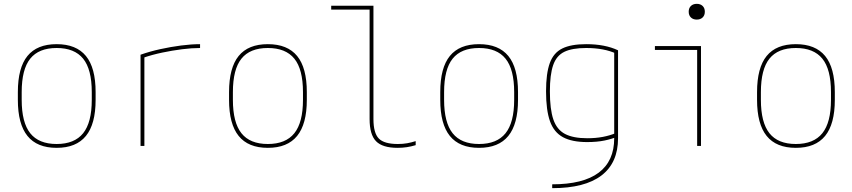

<svg xmlns="http://www.w3.org/2000/svg" viewBox="-20 -760 4440 1000"><path d="M275 10Q173 10 123 -52Q73 -114 73 -240V-280Q73 -407 123 -468.5Q173 -530 275 -530Q377 -530 427.5 -468.5Q478 -407 478 -280V-240Q478 -114 427.5 -52Q377 10 275 10ZM275 -10Q368 -10 413 -66Q458 -122 458 -240V-280Q458 -399 413 -454.5Q368 -510 275 -510Q182 -510 137.5 -454.5Q93 -399 93 -280V-240Q93 -122 137.5 -66Q182 -10 275 -10Z M712 -475Q760 -492 814.5 -504Q869 -516 923 -523Q977 -530 1022 -530V-510Q979 -510 928 -503.5Q877 -497 824.5 -486Q772 -475 726 -459L732 -470V0H712Z M1375 10Q1273 10 1223 -52Q1173 -114 1173 -240V-280Q1173 -407 1223 -468.5Q1273 -530 1375 -530Q1477 -530 1527.5 -468.5Q1578 -407 1578 -280V-240Q1578 -114 1527.5 -52Q1477 10 1375 10ZM1375 -10Q1468 -10 1513 -66Q1558 -122 1558 -240V-280Q1558 -399 1513 -454.5Q1468 -510 1375 -510Q1282 -510 1237.5 -454.5Q1193 -399 1193 -280V-240Q1193 -122 1237.5 -66Q1282 -10 1375 -10Z M2051 10Q1972 10 1938.5 -24.5Q1905 -59 1905 -140V-710H1705V-730H1925V-140Q1925 -67 1953 -38.5Q1981 -10 2052 -10Q2079 -10 2101 -14Q2123 -18 2145 -25V-4Q2122 3 2099 6.5Q2076 10 2051 10Z M2475 10Q2373 10 2323 -52Q2273 -114 2273 -240V-280Q2273 -407 2323 -468.5Q2373 -530 2475 -530Q2577 -530 2627.5 -468.5Q2678 -407 2678 -280V-240Q2678 -114 2627.5 -52Q2577 10 2475 10ZM2475 -10Q2568 -10 2613 -66Q2658 -122 2658 -240V-280Q2658 -399 2613 -454.5Q2568 -510 2475 -510Q2382 -510 2337.5 -454.5Q2293 -399 2293 -280V-240Q2293 -122 2337.5 -66Q2382 -10 2475 -10Z M2856 200Q3017 200 3098 139.5Q3179 79 3179 -40V-498L3191 -480Q3159 -495 3119.5 -502.5Q3080 -510 3033 -510Q2960 -510 2919 -490Q2878 -470 2861 -420.5Q2844 -371 2844 -284Q2844 -191 2862 -138Q2880 -85 2922.5 -62.5Q2965 -40 3039 -40Q3082 -40 3119.5 -47Q3157 -54 3190 -68L3197 -49Q3167 -36 3128 -28Q3089 -20 3038 -20Q2959 -20 2912 -45.5Q2865 -71 2844.5 -128.5Q2824 -186 2824 -284Q2824 -378 2843.5 -431.5Q2863 -485 2908.5 -507.5Q2954 -530 3033 -530Q3131 -530 3199 -498V-40Q3199 88 3112.5 154Q3026 220 2856 220Z M3611 0V-500H3391V-520H3631V0ZM3609 -658Q3590 -658 3578.5 -669Q3567 -680 3567 -699Q3567 -718 3578.5 -729Q3590 -740 3609 -740Q3628 -740 3639.5 -729Q3651 -718 3651 -699Q3651 -680 3639.5 -669Q3628 -658 3609 -658Z M4125 10Q4023 10 3973 -52Q3923 -114 3923 -240V-280Q3923 -407 3973 -468.5Q4023 -530 4125 -530Q4227 -530 4277.5 -468.5Q4328 -407 4328 -280V-240Q4328 -114 4277.5 -52Q4227 10 4125 10ZM4125 -10Q4218 -10 4263 -66Q4308 -122 4308 -240V-280Q4308 -399 4263 -454.5Q4218 -510 4125 -510Q4032 -510 3987.5 -454.5Q3943 -399 3943 -280V-240Q3943 -122 3987.5 -66Q4032 -10 4125 -10Z"/></svg>

Font: M PLUS Code Latin SemiExpanded Thin
Style: Regular
Weight: 250
Width: 6
Designer: Coji Morishita
Foundry: UNDERFOREST DESIGN
Version: Version 1.002; ttfautohint (v1.8.3)